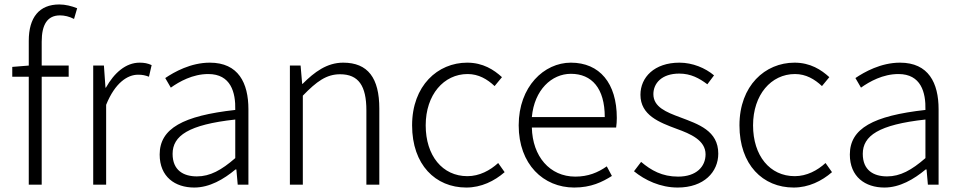

<svg xmlns="http://www.w3.org/2000/svg" viewBox="-20 -828 4315 861"><path d="M35 -484H109V0H167V-484H288V-534H167V-641C167 -717 192 -759 249 -759C269 -759 291 -754 312 -743L326 -791C301 -801 273 -808 246 -808C156 -808 109 -750 109 -645V-534L35 -528Z M398 0H456V-358C496 -457 552 -493 599 -493C620 -493 631 -490 648 -484L660 -536C643 -544 627 -547 606 -547C544 -547 492 -501 455 -435H453L446 -534H398Z M851 13C920 13 983 -24 1036 -68H1040L1046 0H1094V-338C1094 -456 1049 -547 921 -547C835 -547 761 -505 721 -478L746 -435C784 -462 844 -496 914 -496C1015 -496 1037 -414 1035 -335C801 -309 696 -252 696 -135C696 -35 765 13 851 13ZM863 -37C803 -37 754 -64 754 -138C754 -219 825 -269 1035 -292V-119C973 -65 922 -37 863 -37Z M1280 0H1338V-399C1400 -463 1444 -495 1505 -495C1588 -495 1623 -443 1623 -333V0H1681V-341C1681 -478 1630 -547 1519 -547C1446 -547 1390 -505 1337 -452H1335L1328 -534H1280Z M2071 13C2138 13 2197 -16 2243 -56L2214 -97C2178 -64 2130 -38 2076 -38C1964 -38 1889 -130 1889 -266C1889 -403 1970 -496 2077 -496C2126 -496 2165 -473 2198 -442L2231 -482C2195 -515 2146 -547 2075 -547C1943 -547 1828 -444 1828 -266C1828 -89 1933 13 2071 13Z M2555 13C2631 13 2681 -12 2724 -39L2701 -82C2661 -54 2617 -36 2560 -36C2445 -36 2368 -127 2365 -256H2743C2745 -270 2746 -285 2746 -299C2746 -455 2669 -547 2540 -547C2420 -547 2306 -440 2306 -266C2306 -91 2417 13 2555 13ZM2365 -303C2376 -425 2454 -497 2540 -497C2634 -497 2692 -432 2692 -303Z M3019 13C3137 13 3201 -57 3201 -139C3201 -242 3112 -271 3030 -302C2968 -325 2910 -348 2910 -406C2910 -454 2947 -498 3026 -498C3078 -498 3116 -477 3152 -450L3182 -490C3143 -523 3086 -547 3027 -547C2914 -547 2852 -481 2852 -403C2852 -311 2937 -279 3015 -250C3076 -228 3144 -199 3144 -136C3144 -81 3103 -36 3021 -36C2949 -36 2900 -64 2855 -102L2823 -60C2872 -20 2941 13 3019 13Z M3539 13C3606 13 3665 -16 3711 -56L3682 -97C3646 -64 3598 -38 3544 -38C3432 -38 3357 -130 3357 -266C3357 -403 3438 -496 3545 -496C3594 -496 3633 -473 3666 -442L3699 -482C3663 -515 3614 -547 3543 -547C3411 -547 3296 -444 3296 -266C3296 -89 3401 13 3539 13Z M3946 13C4015 13 4078 -24 4131 -68H4135L4141 0H4189V-338C4189 -456 4144 -547 4016 -547C3930 -547 3856 -505 3816 -478L3841 -435C3879 -462 3939 -496 4009 -496C4110 -496 4132 -414 4130 -335C3896 -309 3791 -252 3791 -135C3791 -35 3860 13 3946 13ZM3958 -37C3898 -37 3849 -64 3849 -138C3849 -219 3920 -269 4130 -292V-119C4068 -65 4017 -37 3958 -37Z"/></svg>

Font: Noto Sans CJK SC Light
Style: Regular
Weight: 300
Designer: Ryoko NISHIZUKA 西塚涼子 (kana, bopomofo & ideographs); Paul D. Hunt (Latin, Greek & Cyrillic); Sandoll Communications 산돌커뮤니
Foundry: Adobe
Version: Version 2.004;hotconv 1.0.118;makeotfexe 2.5.65603